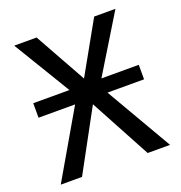

<svg xmlns="http://www.w3.org/2000/svg" viewBox="-128 -816 871 926"><g transform="rotate(-20 307.5 -353.5)"><path d="M578.5 -340H390.8L588.2 0H473.3L305.6 -311.3L136.4 0H27.2L224.6 -340H36.9V-414.4H222.6L45.6 -706.7H160.5L307.7 -442.6L455.9 -706.7H565.1L386.7 -414.4H578.5Z"/></g></svg>

Font: Fira Code Fixed Retina
Style: Regular
Weight: 450
Monospace: yes
Designer: Carrois Corporate, Edenspiekermann AG, Nikita Prokopov
Foundry: Carrois Corporate, Edenspiekermann AG, Nikita Prokopov
Version: Version 5.002